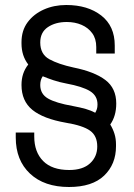

<svg xmlns="http://www.w3.org/2000/svg" viewBox="-20 -734 538 768"><path d="M256 14Q157 14 100 -39.5Q43 -93 43 -184V-204H117V-188Q117 -126 152.5 -90Q188 -54 257 -54Q311 -54 340 -80.5Q369 -107 369 -148Q369 -191 340 -211.5Q311 -232 244 -243Q153 -259 109.5 -294.5Q66 -330 66 -394Q66 -418 72.5 -438Q79 -458 93 -476Q66 -511 66 -560V-565Q66 -612 90.5 -645Q115 -678 155.5 -696Q196 -714 245 -714Q331 -714 385 -672Q439 -630 439 -552V-520H365V-546Q365 -579 349 -601Q333 -623 306.5 -634.5Q280 -646 247 -646Q202 -646 171.5 -625.5Q141 -605 141 -564Q141 -517 177.5 -497Q214 -477 274 -464Q358 -447 401.5 -414Q445 -381 445 -320Q445 -270 421 -236Q432 -218 438 -198.5Q444 -179 444 -156V-149Q444 -77 396.5 -31.5Q349 14 256 14ZM361 -283Q365 -290 367.5 -297.5Q370 -305 370 -316Q370 -351 340 -369.5Q310 -388 245 -400Q218 -405 194 -413Q170 -421 151 -429Q141 -415 141 -394Q141 -358 172 -340Q203 -322 271 -310Q303 -304 323.5 -298Q344 -292 361 -283Z"/></svg>

Font: Space Grotesk
Style: Regular
Weight: 400
Designer: Florian Karsten
Foundry: Florian Karsten
Version: Version 2.000